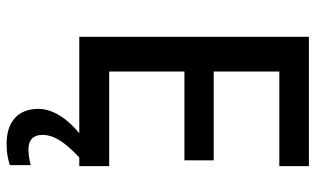

<svg xmlns="http://www.w3.org/2000/svg" viewBox="-212 -542 980 597"><g transform="rotate(90 278.5 -244.0)"><path d="M400 115C400 76 425 43 470 0H497V-93H203V-327H479V-418H203V-622H497V-714H95V0H395C356 31 319 78 319 127C319 188 356 226 428 226C456 226 474 222 494 216V151C482 154 465 158 444 158C417 158 400 144 400 115Z"/></g></svg>

Font: Noto Sans Hanifi Rohingya Medium
Style: Regular
Weight: 500
Designer: Monotype Design Team and DaltonMaag
Foundry: Google LLC
Version: Version 2.102